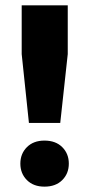

<svg xmlns="http://www.w3.org/2000/svg" viewBox="-20 -688 333 717"><path d="M88 -229 61 -486V-668H233V-486L205 -229ZM146 9Q105 9 80.5 -15.5Q56 -40 56 -77Q56 -114 80.5 -138.5Q105 -163 146 -163Q188 -163 212.5 -138.5Q237 -114 237 -77Q237 -40 212.5 -15.5Q188 9 146 9Z"/></svg>

Font: Gantari ExtraBold
Style: Regular
Weight: 800
Version: Version 1.000